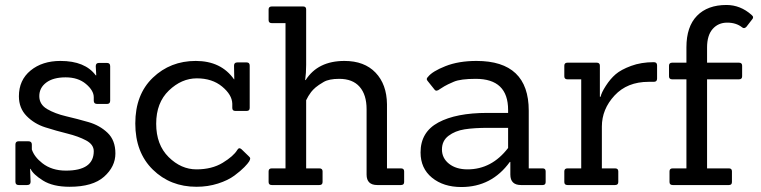

<svg xmlns="http://www.w3.org/2000/svg" viewBox="-20 -744 3059 772"><path d="M260 7Q193 7 153 -18Q113 -43 103 -65H101Q103 -16 103 -13Q103 0 89 0H55Q42 0 42 -13V-163Q42 -176 55 -176H94Q108 -176 108 -163V-143Q118 -113 150 -88Q188 -58 245 -58Q357 -58 357 -136Q357 -163 326 -179.5Q295 -196 250.5 -207Q206 -218 162 -232Q118 -246 87 -277.5Q56 -309 56 -357Q56 -422 103 -460.5Q150 -499 223 -499Q322 -499 365 -441H367Q365 -477 365 -478Q365 -491 378 -491H410Q423 -491 423 -478V-339Q423 -326 410 -326H371Q357 -326 357 -339V-353Q357 -380 325.5 -406.5Q294 -433 244 -433Q194 -433 166 -412Q138 -391 138 -357.5Q138 -324 169.5 -305.5Q201 -287 246 -276.5Q291 -266 336 -253Q381 -240 412.5 -210Q444 -180 444 -127Q444 -74 398.5 -33.5Q353 7 260 7Z M980 -116Q986 -111 986 -106.5Q986 -102 981.5 -94.5Q977 -87 962.5 -72Q948 -57 922.5 -38Q897 -19 856.5 -6Q816 7 770 7Q665 7 594.5 -62Q524 -131 524 -247.5Q524 -364 594.5 -431.5Q665 -499 767 -499Q869 -499 921 -425H922L921 -480Q921 -493 934 -493H972Q984 -493 984 -480V-310Q984 -298 972 -298H926Q914 -298 914 -310V-327Q913 -363 873 -396Q833 -429 771.5 -429Q710 -429 659 -380Q608 -331 608 -246.5Q608 -162 658 -112.5Q708 -63 770 -63Q832 -63 875.5 -89.5Q919 -116 934 -141Q941 -153 951 -144Z M1592 0H1497Q1454 0 1454 -42V-305Q1454 -363 1426 -395Q1398 -427 1344 -427Q1303 -427 1281.5 -414.5Q1260 -402 1249 -392.5Q1238 -383 1231 -374Q1219 -358 1211 -341V-67H1264Q1277 -67 1277 -55V-12Q1277 0 1264 0H1073Q1060 0 1060 -12V-55Q1060 -67 1073 -67H1128V-651H1073Q1060 -651 1060 -663V-706Q1060 -718 1073 -718H1199Q1211 -718 1211 -706V-483Q1211 -450 1207 -422H1209Q1258 -499 1365 -499Q1445 -499 1490 -452Q1535 -405 1536 -325V-67H1592Q1605 -67 1605 -55V-12Q1605 0 1592 0Z M2162 0H2075Q2032 0 2032 -42V-93H2030Q1957 8 1835 8Q1763 8 1717 -29.5Q1671 -67 1671 -131Q1671 -213 1742.5 -251.5Q1814 -290 1939 -290H2023V-302Q2023 -427 1893 -427Q1832 -427 1805 -415.5Q1778 -404 1766.5 -397Q1755 -390 1749 -386Q1734 -374 1727 -384L1699 -419Q1692 -427 1701 -435Q1718 -457 1771 -478Q1824 -499 1896 -499Q2106 -499 2106 -299V-67H2162Q2174 -67 2174 -55V-12Q2174 0 2162 0ZM2023 -230H1944Q1886 -230 1848 -224Q1810 -218 1783.5 -198Q1757 -178 1757 -143Q1757 -108 1785.5 -85.5Q1814 -63 1860 -63Q1957 -63 2023 -149Z M2453 0H2262Q2249 0 2249 -12V-55Q2249 -67 2262 -67H2317V-425H2262Q2249 -425 2249 -437V-480Q2249 -492 2262 -492H2379Q2392 -492 2392 -480V-355H2395Q2398 -371 2416 -399Q2434 -427 2455.5 -445.5Q2477 -464 2517.5 -479Q2558 -494 2609 -494Q2622 -494 2622 -481V-428Q2622 -415 2609 -415H2588Q2502 -415 2451 -360Q2400 -305 2400 -235V-67H2453Q2466 -67 2466 -55V-12Q2466 0 2453 0Z M2911 0H2685Q2672 0 2672 -12V-55Q2672 -67 2685 -67H2740V-425H2683Q2670 -425 2670 -437V-480Q2670 -492 2683 -492H2740V-554Q2740 -637 2782.5 -680.5Q2825 -724 2901 -724Q2957 -724 3002 -684Q3008 -679 3008 -674.5Q3008 -670 3005 -667L2981 -636Q2972 -627 2964 -634Q2940 -653 2904 -653Q2868 -653 2845.5 -627.5Q2823 -602 2823 -553V-492H2951Q2964 -492 2964 -480V-437Q2964 -425 2951 -425H2823V-67H2911Q2923 -67 2923 -55V-12Q2923 0 2911 0Z"/></svg>

Font: Sanchez
Style: Regular
Weight: 400
Designer: Daniel Hernández
Foundry: LatinoType
Version: Version 1.001